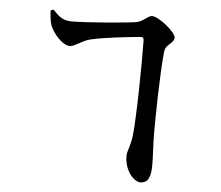

<svg xmlns="http://www.w3.org/2000/svg" viewBox="-56 -846 1112 964"><g transform="rotate(5 500.0 -363.5)"><path d="M628 -179C622 -121 605 -98 605 -72C605 7 656 55 685 55C723 55 738 26 738 -37C738 -85 733 -139 733 -203C733 -281 736 -494 747 -603C749 -626 755 -634 767 -645C784 -660 794 -670 794 -684C794 -710 707 -782 672 -782C651 -782 632 -752 597 -745C551 -737 335 -719 270 -720C225 -720 205 -741 176 -771L162 -766C162 -749 165 -715 172 -693C184 -658 233 -596 274 -596C296 -596 334 -628 370 -637C438 -654 558 -666 618 -672C635 -674 640 -672 640 -651C642 -534 638 -270 628 -179Z"/></g></svg>

Font: Noto Serif CJK JP
Style: Bold
Weight: 700
Designer: Ryoko NISHIZUKA 西塚涼子 (kana & ideographs); Frank Grießhammer (Latin, Greek & Cyrillic); Wenlong ZHANG 张文龙 (bopomofo); San
Foundry: Adobe Systems Incorporated
Version: Version 1.000;PS 1;hotconv 16.6.53;makeotf.lib2.5.65590